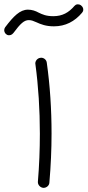

<svg xmlns="http://www.w3.org/2000/svg" viewBox="-57 -859 413 905"><path d="M-29.3 -698.7C-24.9 -694.8 -20.5 -692.9 -15.1 -692.9C-11.7 -692.9 -2 -692.9 5.9 -703.1C39.6 -748.5 57.1 -764.2 78.6 -764.2C91.8 -764.2 100.1 -760.3 113.8 -754.4C135.3 -744.6 158.7 -734.9 197.3 -734.9C251.5 -734.9 294.9 -757.8 329.6 -798.8C333.5 -803.2 335.4 -807.6 335.4 -813C335.4 -815.4 335.9 -824.7 326.2 -832.5C321.8 -836.4 316.9 -838.4 310.5 -838.4C310.1 -838.4 302.2 -840.3 293.9 -831.1C267.1 -799.8 237.3 -782.7 194.3 -782.7C160.6 -782.7 142.6 -791 125.5 -799.3C110.4 -807.6 93.8 -813.5 74.7 -813.5C37.1 -813.5 6.8 -782.7 -32.7 -730.5C-35.6 -726.1 -37.1 -721.7 -37.1 -717.3C-37.1 -714.8 -37.1 -706.5 -29.3 -698.7ZM109.9 -556.2C124 -452.1 130.9 -341.8 130.9 -228.5C130.9 -153.8 127.9 -78.1 121.6 -2.4V0C121.6 12.2 132.3 24.9 146.5 26.4H148.9C162.1 26.4 175.3 15.6 175.8 1.5C182.6 -77.6 186 -154.8 186 -229.5C186 -344.2 178.7 -456.1 163.6 -563C162.1 -578.1 148.9 -586.9 137.2 -586.9C135.7 -586.9 134.8 -586.9 133.3 -586.4C119.1 -585 109.4 -571.8 109.4 -560.1C109.4 -558.6 109.4 -557.6 109.9 -556.2Z"/></svg>

Font: Mikhak Light
Style: Regular
Weight: 300
Designer: Amin Abedi
Version: Version 3.2